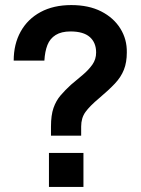

<svg xmlns="http://www.w3.org/2000/svg" viewBox="-20 -737 557 757"><path d="M480 -530Q480 -491 468.5 -462Q457 -433 433 -407.5Q409 -382 371 -350Q334 -319 317 -295.5Q300 -272 300 -238V-202H181V-238Q181 -283 191 -311.5Q201 -340 219 -361Q237 -382 260 -403Q284 -423 306.5 -442Q329 -461 344 -482Q359 -503 359 -530Q359 -569 334 -591Q309 -613 258 -613Q222 -613 199.5 -599Q177 -585 167 -559.5Q157 -534 155 -498H34Q34 -563 61.5 -612.5Q89 -662 140 -689.5Q191 -717 261 -717Q330 -717 379 -692Q428 -667 454.5 -624.5Q481 -582 480 -530ZM173 -134H309V0H173Z"/></svg>

Font: 42dot Sans Light
Style: Bold
Weight: 700
Version: Version 1.000